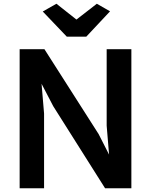

<svg xmlns="http://www.w3.org/2000/svg" viewBox="-20 -1006 807 1026"><path d="M85 0V-743H217.5L507 -289.5L604 -99H569.5L550 -334.5V-743H682V0H541.5L264.5 -438.5L152 -654.5H194L215.5 -399V0ZM337 -810 208.5 -944.5 281.5 -986 388.5 -901.5 497.5 -986 568 -945.5 441 -810Z"/></svg>

Font: Merriweather Sans SemiBold
Style: Regular
Weight: 600
Designer: Eben Sorkin
Foundry: Eben Sorkin
Version: Version 2.001